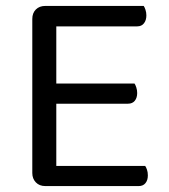

<svg xmlns="http://www.w3.org/2000/svg" viewBox="-20 -628 571 648"><path d="M89 -366H170V-8Q166 -7 155 -3.5Q144 0 133 0Q113 0 101 -12.5Q89 -25 89 -44ZM170 -248 89 -249V-564Q89 -584 101 -596Q113 -608 133 -608Q144 -608 155 -605Q166 -602 170 -600ZM133 -278V-346H434Q437 -342 440 -333Q443 -324 443 -314Q443 -298 435 -288Q427 -278 412 -278ZM133 0V-68H470Q473 -64 476 -55.5Q479 -47 479 -36Q479 -20 471 -10Q463 0 448 0ZM133 -539V-608H465Q468 -604 471 -595Q474 -586 474 -576Q474 -560 466 -549.5Q458 -539 443 -539Z"/></svg>

Font: Baloo Bhaina 2
Style: Regular
Weight: 400
Designer: Yesha Goshar, Manish Minz, Shuchita Grover and Ek Type
Foundry: Ek Type
Version: Version 1.700